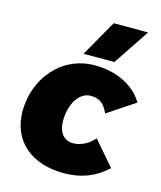

<svg xmlns="http://www.w3.org/2000/svg" viewBox="-114 -835 781 932"><g transform="rotate(15 276.5 -369.0)"><path d="M294 14C382 14 452 -14 511 -69L406 -191C378 -158 338 -138 301 -138C260 -138 226 -166 226 -232C226 -310 264 -383 326 -383C369 -383 395 -363 414 -318L552 -410C501 -495 402 -531 307 -531C137 -531 24 -388 24 -226C24 -78 130 14 294 14ZM393 -571 514 -752H341L238 -571Z"/></g></svg>

Font: Fixel Display Black
Style: Italic
Weight: 900
Italic angle: -10°
Designer: AlfaBravo + MacPaw
Foundry: Kyrylo Tkachov, Marchela Mozhyna, Serhii Makarenko, Maria Weinstein, Zakhar Kryvoshyya
Version: Version 1.210;Glyphs 3.2 (3217)